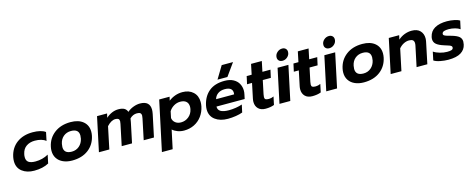

<svg xmlns="http://www.w3.org/2000/svg" viewBox="-37 -1551 6460 2605"><g transform="rotate(-15 3193.5 -248.5)"><path d="M26 -181Q26 -209 32 -239Q58 -361 148 -428Q238 -495 372 -495Q429 -495 475 -484Q521 -473 550 -451L525 -332Q498 -355 458 -366Q418 -377 371 -377Q301 -377 251.5 -343Q202 -309 187 -239Q182 -219 182 -195Q182 -146 213.5 -124Q245 -102 311 -102Q409 -102 492 -149L467 -31Q384 15 262 15Q158 15 92 -36.5Q26 -88 26 -181Z M555 -184Q555 -212 561 -240Q585 -356 676 -425.5Q767 -495 904 -495Q1016 -495 1080 -441.5Q1144 -388 1144 -297Q1144 -270 1138 -240Q1113 -122 1023 -53.5Q933 15 795 15Q724 15 669.5 -9Q615 -33 585 -78Q555 -123 555 -184ZM983 -240Q988 -267 988 -285Q988 -377 879 -377Q817 -377 773 -340.5Q729 -304 716 -240Q711 -213 711 -196Q711 -103 820 -103Q881 -103 925 -140.5Q969 -178 983 -240Z M1274 -480H1415L1402 -422Q1440 -457 1485 -476Q1530 -495 1575 -495Q1630 -495 1659 -478Q1688 -461 1700 -426Q1738 -459 1786.5 -477Q1835 -495 1879 -495Q2018 -495 2018 -371Q2018 -349 2011 -312L1945 0H1801L1862 -291Q1867 -314 1867 -328Q1867 -354 1852.5 -365.5Q1838 -377 1805 -377Q1749 -377 1705 -333Q1702 -310 1696 -281L1637 0H1492L1554 -296Q1559 -319 1559 -332Q1559 -356 1545.5 -366.5Q1532 -377 1503 -377Q1444 -377 1383 -310L1318 0H1172Z M2147 -480H2293L2281 -427Q2369 -495 2476 -495Q2568 -495 2625 -442.5Q2682 -390 2682 -301Q2682 -273 2676 -241Q2660 -165 2617 -107Q2574 -49 2509.5 -17Q2445 15 2367 15Q2318 15 2275.5 -1Q2233 -17 2205 -43L2149 219H1998ZM2522 -241Q2526 -258 2526 -278Q2526 -325 2497 -351Q2468 -377 2413 -377Q2366 -377 2323.5 -352Q2281 -327 2256 -286L2237 -195Q2243 -153 2275 -128Q2307 -103 2354 -103Q2415 -103 2462 -141Q2509 -179 2522 -241Z M3087 -711H3246L3120 -535H2981ZM2734 -183Q2734 -208 2740 -238Q2766 -359 2847.5 -427Q2929 -495 3067 -495Q3140 -495 3189.5 -468.5Q3239 -442 3263.5 -397.5Q3288 -353 3288 -299Q3288 -273 3282 -247L3269 -186H2873Q2869 -94 3025 -94Q3071 -94 3122 -102Q3173 -110 3212 -124L3189 -18Q3151 -3 3094 6Q3037 15 2982 15Q2872 15 2803 -37Q2734 -89 2734 -183ZM3147 -284Q3149 -298 3149 -305Q3149 -385 3041 -385Q2984 -385 2945.5 -358Q2907 -331 2894 -284Z M3373 -117Q3373 -136 3378 -161L3422 -371H3352L3376 -480H3446L3476 -624H3627L3597 -480H3710L3686 -371H3573L3533 -181Q3528 -154 3528 -142Q3528 -119 3541.5 -110.5Q3555 -102 3589 -102Q3621 -102 3656 -118L3632 -5Q3581 15 3511 15Q3445 15 3409 -21.5Q3373 -58 3373 -117Z M3833 -617Q3833 -658 3864.5 -687Q3896 -716 3936 -716Q3966 -716 3984.5 -698.5Q4003 -681 4003 -653Q4003 -612 3972 -583Q3941 -554 3901 -554Q3870 -554 3851.5 -571.5Q3833 -589 3833 -617ZM3810 -480H3962L3860 0H3708Z M4030 -117Q4030 -136 4035 -161L4079 -371H4009L4033 -480H4103L4133 -624H4284L4254 -480H4367L4343 -371H4230L4190 -181Q4185 -154 4185 -142Q4185 -119 4198.5 -110.5Q4212 -102 4246 -102Q4278 -102 4313 -118L4289 -5Q4238 15 4168 15Q4102 15 4066 -21.5Q4030 -58 4030 -117Z M4490 -617Q4490 -658 4521.5 -687Q4553 -716 4593 -716Q4623 -716 4641.5 -698.5Q4660 -681 4660 -653Q4660 -612 4629 -583Q4598 -554 4558 -554Q4527 -554 4508.5 -571.5Q4490 -589 4490 -617ZM4467 -480H4619L4517 0H4365Z M4653 -184Q4653 -212 4659 -240Q4683 -356 4774 -425.5Q4865 -495 5002 -495Q5114 -495 5178 -441.5Q5242 -388 5242 -297Q5242 -270 5236 -240Q5211 -122 5121 -53.5Q5031 15 4893 15Q4822 15 4767.5 -9Q4713 -33 4683 -78Q4653 -123 4653 -184ZM5081 -240Q5086 -267 5086 -285Q5086 -377 4977 -377Q4915 -377 4871 -340.5Q4827 -304 4814 -240Q4809 -213 4809 -196Q4809 -103 4918 -103Q4979 -103 5023 -140.5Q5067 -178 5081 -240Z M5372 -480H5518L5505 -421Q5546 -458 5595.5 -476.5Q5645 -495 5695 -495Q5773 -495 5813 -453.5Q5853 -412 5853 -347Q5853 -328 5848 -301L5785 0H5634L5694 -284Q5698 -301 5698 -319Q5698 -349 5681 -363Q5664 -377 5628 -377Q5590 -377 5553 -358.5Q5516 -340 5485 -304L5421 0H5270Z M5876 -29 5901 -147Q5936 -123 5988.5 -108Q6041 -93 6089 -93Q6130 -93 6150.5 -100Q6171 -107 6175 -126Q6178 -141 6169 -150.5Q6160 -160 6139.5 -167.5Q6119 -175 6070 -190Q6000 -212 5967 -240Q5934 -268 5934 -312Q5934 -329 5938 -345Q5955 -421 6020 -458Q6085 -495 6191 -495Q6241 -495 6292.5 -484.5Q6344 -474 6369 -457L6344 -342Q6319 -361 6275 -373Q6231 -385 6187 -385Q6146 -385 6122 -377Q6098 -369 6093 -347Q6090 -332 6101.5 -323Q6113 -314 6141 -305.5Q6169 -297 6203 -288Q6276 -267 6306 -240.5Q6336 -214 6336 -171Q6336 -155 6331 -130Q6317 -62 6255.5 -23.5Q6194 15 6078 15Q6024 15 5965.5 3.5Q5907 -8 5876 -29Z"/></g></svg>

Font: Prompt SemiBold
Style: Italic
Weight: 600
Italic angle: -12°
Designer: Katatrad Team
Foundry: CadsonDemak
Version: Version 1.001